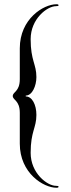

<svg xmlns="http://www.w3.org/2000/svg" viewBox="-20 -720 335 902"><path d="M245 162C252 162 255 161 255 157C255 154 252 153 243 153C202 153 124 94 124 -2C124 -103 151 -119 151 -180C151 -228 131 -267 101 -267V-271C131 -271 151 -316 151 -358C151 -419 124 -435 124 -536C124 -632 202 -691 243 -691C252 -691 255 -692 255 -695C255 -699 252 -700 245 -700C185 -700 73 -632 73 -493V-348C73 -289 40 -289 40 -269C40 -249 73 -249 73 -190V-45C73 94 185 162 245 162Z"/></svg>

Font: RL Madena
Style: Regular
Weight: 400
Designer: I Kadek Wantara Putra
Foundry: Roughlines ID
Version: Version 1.000;Glyphs 3.1.2 (3151)